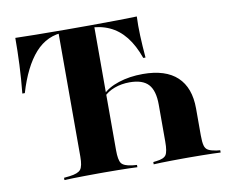

<svg xmlns="http://www.w3.org/2000/svg" viewBox="-67 -654 878 738"><g transform="rotate(-10 372.0 -285.5)"><path d="M227.4 -559.7Q192.7 -559.7 163.7 -546.4Q134.7 -533.1 111.3 -506.9Q87.9 -480.6 69 -442.7Q50 -404.8 35.5 -355.6H25.8Q31.5 -412.9 33.9 -466.5Q36.3 -520.2 36.3 -571Q68.5 -570.2 115.7 -569.4Q162.9 -568.5 233.9 -568.5H329.8Q395.2 -568.5 437.9 -569.4Q480.6 -570.2 510.5 -571Q508.9 -536.3 510.5 -496Q512.1 -455.6 516.1 -409.7H507.3Q489.5 -460.5 462.9 -494Q436.3 -527.4 400.4 -543.5Q364.5 -559.7 318.5 -559.7ZM262.9 -2.4Q233.9 -2.4 208.5 -2Q183.1 -1.6 162.5 -1.2Q141.9 -0.8 127.4 0V-8.9L150 -11.3Q183.1 -15.3 193.1 -28.2Q203.2 -41.1 203.2 -78.2V-201.6H342.7V-78.2Q342.7 -40.3 352 -27.4Q361.3 -14.5 393.5 -10.5L412.1 -8.9V0Q399.2 -0.8 379.8 -1.2Q360.5 -1.6 335.9 -2Q311.3 -2.4 283.1 -2.4H272.6ZM203.2 -201.6V-562.9H342.7V-201.6ZM494.4 -349.2Q583.1 -349.2 628.2 -306.9Q673.4 -264.5 673.4 -183.1V-78.2Q673.4 -52.4 677 -38.7Q680.6 -25 691.1 -19.4Q701.6 -13.7 721.8 -10.5L737.1 -8.9V0Q725 -0.8 706 -1.2Q687.1 -1.6 664.5 -2Q641.9 -2.4 615.3 -2.4H604H592.7Q567.7 -2.4 545.2 -2Q522.6 -1.6 505.2 -1.2Q487.9 -0.8 475.8 0V-8.9L488.7 -10.5Q517.7 -13.7 526.2 -26.6Q534.7 -39.5 534.7 -78.2V-222.6Q534.7 -277.4 512.1 -302Q489.5 -326.6 438.7 -326.6Q407.3 -326.6 379.8 -316.5Q352.4 -306.5 334.7 -287.1V-296.8Q356.5 -321 399.6 -335.1Q442.7 -349.2 494.4 -349.2Z"/></g></svg>

Font: Playfair 144pt SemiCondensed ExtraBold
Style: Regular
Weight: 800
Width: 4
Designer: Claus Eggers Sørensen
Foundry: Claus Eggers Sørensen
Version: Version 2.203